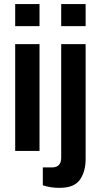

<svg xmlns="http://www.w3.org/2000/svg" viewBox="-20 -738 492 939"><path d="M54.3 -610.3V-718.1H173.3V-610.3ZM279.3 -610.3V-718.1H398.8V-610.3ZM54.3 0V-522.2H173.3V0ZM398.8 40Q398.8 67.8 392.9 91.4Q387.1 115.1 374.2 136Q361.4 156.8 336.9 168.8Q312.3 180.7 269.3 180.7Q226.3 180.7 189.4 168.1V80.8H234.1Q279.3 80.8 279.3 33V-522.2H398.8Z"/></svg>

Font: Puralecka Narrow
Style: Bold
Weight: 700
Designer: Hector Gatti, Marcela Romero, Pablo Cosgaya and Nicolas Silva
Version: Version 1.004;PS 001.004;hotconv 1.0.70;makeotf.lib2.5.58329